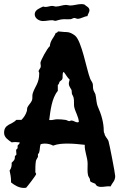

<svg xmlns="http://www.w3.org/2000/svg" viewBox="-31 -890 605 940"><path d="M533 -28C533 -40 504 -189 500 -200C496 -211 481 -224 481 -235C478 -240 477 -244 477 -249C477 -290 465 -330 448 -368C440 -387 441 -409 436 -429C433 -437 428 -443 426 -451C423 -461 425 -471 423 -480C420 -490 413 -497 410 -506C393 -549 369 -690 336 -716C324 -725 310 -733 295 -733C278 -733 265 -736 255 -736C254 -736 253 -736 252 -735C250 -731 247 -729 242 -729C233 -705 215 -693 213 -664C200 -654 167 -592 167 -582C167 -575 170 -568 168 -561C166 -555 158 -546 158 -542C158 -538 161 -536 161 -532C161 -481 140 -468 129 -432C126 -422 129 -410 126 -400C121 -386 109 -377 103 -364C101 -358 102 -351 100 -345C95 -329 86 -315 74 -303H49C27 -279 -11 -283 -11 -240C-11 -217 9 -205 26 -193C39 -195 51 -195 65 -193C65 -193 65 -192 65 -191C65 -184 55 -181 55 -175C55 -172 56 -168 55 -164L49 -158C48 -156 48 -154 48 -152C48 -145 50 -139 49 -132L42 -126V-124C42 -106 38 -106 26 -93C27 -79 25 -67 16 -55C20 -38 23 -21 23 -4V3C40 17 62 30 85 30C89 30 93 30 97 29C99 28 146 -32 146 -38C146 -41 142 -44 142 -48C142 -66 142 -86 145 -103C147 -110 155 -120 155 -124C155 -128 154 -132 155 -135C156 -138 160 -139 161 -145C165 -158 163 -171 168 -184C174 -186 181 -187 188 -187C202 -187 217 -184 229 -177C252 -186 277 -187 301 -187C329 -187 356 -184 384 -181C382 -150 398 -120 398 -88C398 -70 396 -50 400 -32C402 -23 410 -17 410 -8C410 -6 410 -5 410 -3C417 4 427 5 436 10C441 22 452 25 464 25C477 25 490 22 503 22L510 23C519 4 533 -4 533 -28ZM355 -293C353 -292 350 -291 348 -291C338 -291 329 -300 319 -300C314 -300 312 -297 309 -297C302 -297 297 -302 290 -303C277 -305 263 -306 249 -306C238 -306 228 -302 217 -302C215 -302 212 -302 210 -303C216 -348 222 -409 252 -445V-474C258 -477 258 -485 261 -490C265 -495 272 -497 274 -503C278 -512 272 -533 281 -538C291 -526 298 -511 310 -500C309 -494 306 -488 306 -482C306 -462 320 -456 320 -444C320 -422 325 -428 329 -413C333 -398 330 -382 332 -368C337 -342 354 -319 355 -293ZM407 -839C407 -855 391 -859 382 -868C377 -869 373 -870 368 -870C349 -870 331 -863 312 -863C306 -863 299 -866 293 -866C276 -866 260 -858 243 -858C237 -858 231 -861 224 -861C214 -861 203 -856 192 -856C188 -856 184 -857 180 -858C164 -850 139 -842 139 -820C139 -799 162 -787 179 -787C195 -787 209 -791 224 -791C230 -791 235 -788 241 -788C245 -788 263 -796 282 -796C293 -796 304 -795 315 -796C321 -797 327 -802 333 -802C339 -802 343 -798 349 -798C366 -798 381 -810 397 -811C399 -821 407 -831 407 -839Z"/></svg>

Font: Margarine
Style: Regular
Weight: 400
Designer: Astigmatic (AOETI)
Foundry: Astigmatic (AOETI)
Version: Version 1.000